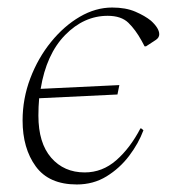

<svg xmlns="http://www.w3.org/2000/svg" viewBox="-20 -480 457 510"><path d="M184 10Q110 10 75 -38Q40 -86 40 -160Q40 -218 60.5 -272Q81 -326 115.5 -368.5Q150 -411 192 -435.5Q234 -460 278 -460Q314 -460 339.5 -449Q365 -438 381 -425Q403 -405 403 -389Q403 -380 394 -374L368 -357H364L356 -372Q340 -401 321 -419.5Q302 -438 266 -438Q203 -438 153 -387Q103 -336 88 -244L297 -254L292 -229L84 -219Q82 -197 82 -173Q82 -100 116 -61Q150 -22 205 -22Q252 -22 289 -54.5Q326 -87 353 -139H355L361 -134Q348 -99 323 -66Q298 -33 263 -11.5Q228 10 184 10Z"/></svg>

Font: Spectral ExtraLight
Style: Italic
Weight: 275
Italic angle: -10°
Designer: Jean-Baptiste Levee
Foundry: Production Type
Version: Version 2.001